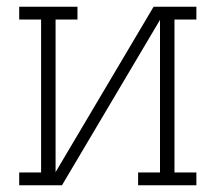

<svg xmlns="http://www.w3.org/2000/svg" viewBox="-20 -550 640 570"><path d="M37 0V-38H102V-492H37V-530H210V-492H145V-39L436 -530H563V-492H498V-38H563V0H390V-38H455V-491L164 0Z"/></svg>

Font: Iosevka Slab XLtEx
Style: Regular
Weight: 200
Width: 7
Monospace: yes
Designer: Belleve Invis
Foundry: Belleve Invis
Version: Version 11.1.0; ttfautohint (v1.8.3)